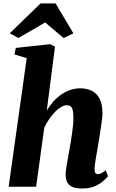

<svg xmlns="http://www.w3.org/2000/svg" viewBox="-20 -1070 665 1100"><path d="M451.5 10Q411 10 390.2 -1.2Q369.5 -12.5 362.8 -30.8Q356 -49 356 -70Q356 -81 358.2 -97.2Q360.5 -113.5 363.8 -133.5Q367 -153.5 371 -174.8Q375 -196 378.5 -216Q382 -236.5 386 -260.2Q390 -284 393.2 -308.5Q396.5 -333 398.8 -356.5Q401 -380 400.5 -400.5Q400 -427 396 -441.5Q392 -456 383.8 -461.5Q375.5 -467 362 -467Q346.5 -467 329 -456.5Q311.5 -446 294.2 -428Q277 -410 261.2 -386.8Q245.5 -363.5 233.5 -338L187 0H29.5L133 -737L63 -758L70.5 -795.5L267 -817L295 -803L248 -436.5Q264 -463.5 284.5 -486.8Q305 -510 329.2 -527.2Q353.5 -544.5 381.2 -554.2Q409 -564 439 -564Q477 -564 506 -549.8Q535 -535.5 551 -503.8Q567 -472 567 -419Q567 -403.5 562.8 -372.8Q558.5 -342 553.2 -308Q548 -274 543.5 -247Q540.5 -228.5 537 -208.2Q533.5 -188 530 -168.2Q526.5 -148.5 524.2 -131Q522 -113.5 522 -100Q522 -82 528.2 -77Q534.5 -72 541 -72Q549.5 -72 559 -76.8Q568.5 -81.5 585.5 -94.5L599 -60.5Q593 -53 574.8 -35.8Q556.5 -18.5 525.8 -4.2Q495 10 451.5 10ZM36 -879.5 212.5 -1050.5H298.5L400.5 -879L344.5 -852Q318 -874 291.5 -896.8Q265 -919.5 238.5 -941.5Q200.5 -919 162 -896.5Q123.5 -874 85 -852.5Z"/></svg>

Font: Merriweather 28pt Black
Style: Italic
Weight: 900
Italic angle: -7.8°
Version: Version 2.101